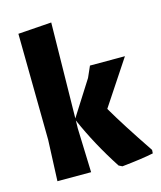

<svg xmlns="http://www.w3.org/2000/svg" viewBox="-108 -781 729 870"><g transform="rotate(-15 256.5 -345.5)"><path d="M498 -468 359 -258Q410 -170 507 -26L506 -10Q454 1 358 11L342 3Q262 -120 208 -244V-247L207 -207L214 0H56L64 -192L58 -691L215 -702L208 -254L311 -416L334 -468Z"/></g></svg>

Font: Alegreya Sans ExtraBold
Style: Regular
Weight: 800
Designer: Juan Pablo del Peral
Foundry: Huerta Tipografica
Version: Version 2.007